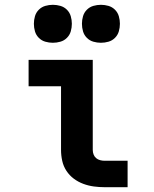

<svg xmlns="http://www.w3.org/2000/svg" viewBox="-20 -779 640 799"><path d="M415 0Q393 0 370.5 -3Q348 -6 326.5 -14Q305 -22 287 -35.5Q269 -49 256.5 -68Q244 -87 239 -109.5Q234 -132 234 -155V-420H99V-530H366V-155Q366 -145 369.5 -136Q373 -127 380 -121Q387 -115 396.5 -112.5Q406 -110 415 -110H511V0ZM400 -601Q384 -601 368.5 -605.5Q353 -610 341.5 -621.5Q330 -633 325.5 -648.5Q321 -664 321 -680Q321 -696 325.5 -711.5Q330 -727 341.5 -738.5Q353 -750 368.5 -754.5Q384 -759 400 -759Q416 -759 431.5 -754.5Q447 -750 458.5 -738.5Q470 -727 474.5 -711.5Q479 -696 479 -680Q479 -664 474.5 -648.5Q470 -633 458.5 -621.5Q447 -610 431.5 -605.5Q416 -601 400 -601ZM200 -601Q184 -601 168.5 -605.5Q153 -610 141.5 -621.5Q130 -633 125.5 -648.5Q121 -664 121 -680Q121 -696 125.5 -711.5Q130 -727 141.5 -738.5Q153 -750 168.5 -754.5Q184 -759 200 -759Q216 -759 231.5 -754.5Q247 -750 258.5 -738.5Q270 -727 274.5 -711.5Q279 -696 279 -680Q279 -664 274.5 -648.5Q270 -633 258.5 -621.5Q247 -610 231.5 -605.5Q216 -601 200 -601Z"/></svg>

Font: Iosevka Curly XBdEx
Style: Regular
Weight: 800
Width: 7
Monospace: yes
Designer: Belleve Invis
Foundry: Belleve Invis
Version: Version 11.1.0; ttfautohint (v1.8.3)